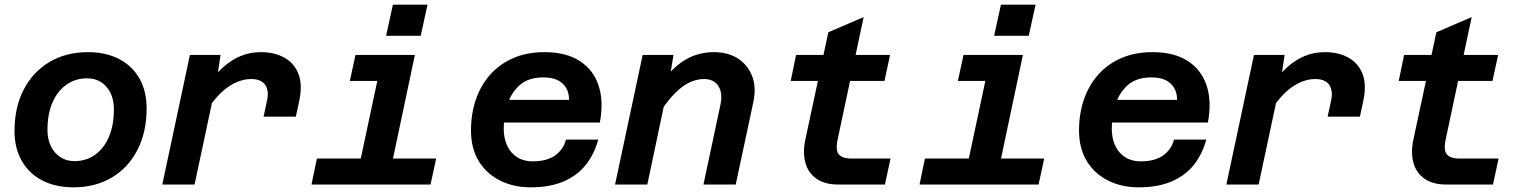

<svg xmlns="http://www.w3.org/2000/svg" viewBox="-20 -789 6540 821"><path d="M295 12Q217 12 160.5 -17.5Q104 -47 73 -101.5Q42 -156 42 -228Q42 -331 82 -407Q122 -483 192.5 -524.5Q263 -566 356 -566Q433 -566 489.5 -536.5Q546 -507 576.5 -453Q607 -399 607 -326Q607 -224 567.5 -147.5Q528 -71 457.5 -29.5Q387 12 295 12ZM298 -100Q349 -100 387 -127.5Q425 -155 446 -204.5Q467 -254 467 -321Q467 -381 435.5 -417.5Q404 -454 352 -454Q302 -454 263.5 -426.5Q225 -399 204 -350Q183 -301 183 -233Q183 -194 197.5 -164Q212 -134 238 -117Q264 -100 298 -100Z M1107 -290 1122 -360Q1131 -401 1114 -426Q1097 -451 1054 -451Q1003 -451 953 -415.5Q903 -380 852 -299L862 -420Q897 -468 933 -500.5Q969 -533 1009 -549.5Q1049 -566 1096 -566Q1154 -566 1196 -542.5Q1238 -519 1256 -473.5Q1274 -428 1260 -360L1245 -290ZM674 0 792 -554H923L907 -446L812 0Z M1499 0 1617 -554H1754L1637 0ZM1312 0 1335 -111H1845L1821 0ZM1476 -443 1500 -554H1686L1662 -443ZM1631 -636 1660 -769H1808L1779 -636Z M2248 12Q2176 12 2118 -17Q2060 -46 2027 -100.5Q1994 -155 1994 -231Q1994 -302 2014.5 -362.5Q2035 -423 2075.5 -469Q2116 -515 2174.5 -540.5Q2233 -566 2309 -566Q2400 -566 2458.5 -528.5Q2517 -491 2539.5 -423.5Q2562 -356 2545 -265H2102L2124 -362H2413Q2414 -404 2386.5 -431Q2359 -458 2303 -458Q2240 -458 2203 -425.5Q2166 -393 2150 -342.5Q2134 -292 2134 -238Q2134 -198 2148.5 -166.5Q2163 -135 2191 -117Q2219 -99 2257 -99Q2319 -99 2354.5 -125Q2390 -151 2400 -192H2538Q2521 -129 2484 -83Q2447 -37 2388.5 -12.5Q2330 12 2248 12Z M2988 0 3061 -343Q3071 -392 3051.5 -421.5Q3032 -451 2991 -451Q2942 -451 2896.5 -417Q2851 -383 2801 -308L2807 -433Q2857 -502 2911.5 -534Q2966 -566 3033 -566Q3093 -566 3135 -539Q3177 -512 3196 -464Q3215 -416 3201 -351L3126 0ZM2610 0 2728 -554H2860L2842 -446L2748 0Z M3563 0Q3508 0 3472.5 -24Q3437 -48 3424.5 -91Q3412 -134 3423 -189L3522 -651L3673 -716L3561 -189Q3556 -164 3559 -146.5Q3562 -129 3577.5 -120Q3593 -111 3622 -111H3788L3764 0ZM3361 -443 3384 -554H3786L3762 -443Z M4099 0 4217 -554H4354L4237 0ZM3912 0 3935 -111H4445L4421 0ZM4076 -443 4100 -554H4286L4262 -443ZM4231 -636 4260 -769H4408L4379 -636Z M4848 12Q4776 12 4718 -17Q4660 -46 4627 -100.5Q4594 -155 4594 -231Q4594 -302 4614.5 -362.5Q4635 -423 4675.5 -469Q4716 -515 4774.5 -540.5Q4833 -566 4909 -566Q5000 -566 5058.5 -528.5Q5117 -491 5139.5 -423.5Q5162 -356 5145 -265H4702L4724 -362H5013Q5014 -404 4986.5 -431Q4959 -458 4903 -458Q4840 -458 4803 -425.5Q4766 -393 4750 -342.5Q4734 -292 4734 -238Q4734 -198 4748.5 -166.5Q4763 -135 4791 -117Q4819 -99 4857 -99Q4919 -99 4954.5 -125Q4990 -151 5000 -192H5138Q5121 -129 5084 -83Q5047 -37 4988.5 -12.5Q4930 12 4848 12Z M5657 -290 5672 -360Q5681 -401 5664 -426Q5647 -451 5604 -451Q5553 -451 5503 -415.5Q5453 -380 5402 -299L5412 -420Q5447 -468 5483 -500.5Q5519 -533 5559 -549.5Q5599 -566 5646 -566Q5704 -566 5746 -542.5Q5788 -519 5806 -473.5Q5824 -428 5810 -360L5795 -290ZM5224 0 5342 -554H5473L5457 -446L5362 0Z M6163 0Q6108 0 6072.5 -24Q6037 -48 6024.5 -91Q6012 -134 6023 -189L6122 -651L6273 -716L6161 -189Q6156 -164 6159 -146.5Q6162 -129 6177.5 -120Q6193 -111 6222 -111H6388L6364 0ZM5961 -443 5984 -554H6386L6362 -443Z"/></svg>

Font: Azeret Mono Thin SemiBold
Style: Italic
Weight: 600
Italic angle: -12°
Version: Version 1.002